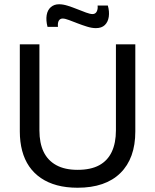

<svg xmlns="http://www.w3.org/2000/svg" viewBox="-20 -868 728 901"><path d="M344 13Q291 13 248 1.5Q205 -10 172 -32.5Q139 -55 117 -87Q95 -119 84 -160.5Q73 -202 73 -251V-660H165V-256Q165 -197 184.5 -156Q204 -115 244 -93Q284 -71 344 -71Q406 -71 445.5 -92.5Q485 -114 504.5 -155.5Q524 -197 524 -256V-660H615V-251Q615 -125 545 -56Q475 13 344 13ZM430 -736Q411 -736 388.5 -743Q366 -750 344 -758.5Q322 -767 303.5 -774Q285 -781 274 -781Q262 -781 256 -771Q250 -761 252 -742H203Q195 -773 199 -797Q203 -821 218.5 -834.5Q234 -848 257 -848Q276 -848 298 -841Q320 -834 342.5 -825Q365 -816 384 -809Q403 -802 414 -802Q428 -802 434 -814Q440 -826 438 -842H486Q494 -814 490.5 -789.5Q487 -765 472 -750.5Q457 -736 430 -736Z"/></svg>

Font: Bricolage Grotesque 36pt
Style: Regular
Weight: 400
Designer: Mathieu Triay
Foundry: Atelier Triay
Version: Version 1.001;gftools[0.9.33.dev8+g029e19f]